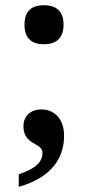

<svg xmlns="http://www.w3.org/2000/svg" viewBox="-20 -563 337 737"><path d="M149 -393C189 -393 224 -411 224 -468C224 -526 189 -543 149 -543C107 -543 74 -526 74 -468C74 -411 107 -393 149 -393ZM52 154C178 119 226 43 226 -42C226 -105 190 -143 139 -143C100 -143 70 -120 70 -78C70 -5 143 -16 143 23C143 62 113 85 52 106Z"/></svg>

Font: Noto Serif Tamil SemiBold
Style: Regular
Weight: 600
Designer: Indian Type Foundry, Tom Grace, and the Monotype Design Team
Foundry: Monotype Imaging Inc.
Version: Version 2.004